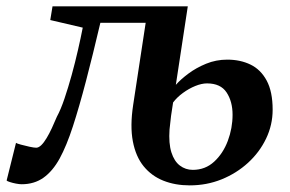

<svg xmlns="http://www.w3.org/2000/svg" viewBox="-52 -562 897 594"><path d="M430 -491.5H258.5Q235 -391.5 214 -311.2Q193 -231 173.5 -171Q154 -111 132.5 -71.5Q111 -32.5 82.5 -12.2Q54 8 15 8Q8 8 -2.5 6Q-13 4 -21.5 1.2Q-30 -1.5 -31.5 -3.5L-2.5 -120Q0 -118 12.8 -114.5Q25.5 -111 39.5 -108Q53.5 -105 60 -105Q67.5 -105 75.8 -113Q84 -121 92.2 -134.8Q100.5 -148.5 108.5 -165.8Q116.5 -183 124 -201Q136 -223 147.5 -257Q159 -291 169.8 -330Q180.5 -369 189.2 -407.2Q198 -445.5 204 -476.5L103.5 -500L110.5 -542.5H529ZM535 11.5Q490 11.5 453.5 -3Q417 -17.5 392.5 -47.5Q368 -77.5 359 -124.8Q350 -172 360 -237.5L399 -493.5L442 -522L529 -542.5L492 -299.5Q506.5 -316 530.5 -334Q554.5 -352 585.5 -364.8Q616.5 -377.5 651 -377.5Q691.5 -377.5 723 -362.2Q754.5 -347 773 -312.8Q791.5 -278.5 791.5 -222.5Q791.5 -175.5 771.2 -133.2Q751 -91 715.5 -58.5Q680 -26 633.8 -7.2Q587.5 11.5 535 11.5ZM544.5 -36.5Q583 -36.5 610.5 -61.8Q638 -87 652.8 -126.2Q667.5 -165.5 667.5 -207Q667.5 -248 649 -276Q630.5 -304 588.5 -304Q572 -304 552.2 -296Q532.5 -288 514 -274.5Q495.5 -261 483.5 -245Q480 -224.5 477.2 -203.5Q474.5 -182.5 472.5 -161.5Q469.5 -118.5 478.2 -90.8Q487 -63 504.5 -49.8Q522 -36.5 544.5 -36.5Z"/></svg>

Font: Merriweather 48pt SemiBold
Style: Italic
Weight: 600
Italic angle: -7.8°
Designer: Eben Sorkin
Foundry: Eben Sorkin
Version: Version 2.101